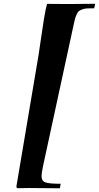

<svg xmlns="http://www.w3.org/2000/svg" viewBox="-20 -890 535 1038"><path d="M212.9 6.8Q204.6 46.9 204.6 62Q204.6 88.4 225.3 95.9Q246.1 103.5 308.1 103.5L303.7 127.9L136.7 126.5L75.7 127.4Q68.8 127.4 68.8 117.7V117.2L189 -595.7Q190.9 -606.9 199.7 -668.9Q208.5 -731 217.8 -788.3Q227.1 -845.7 234.4 -869.1L350.6 -868.2L494.6 -869.6L489.3 -845.2Q465.3 -845.2 451.2 -844.5Q437 -843.8 424.6 -839.1Q412.1 -834.5 406.2 -829.8Q400.4 -825.2 394.3 -811.8Q388.2 -798.3 385 -786.1Q381.8 -773.9 376.5 -748.5Z"/></svg>

Font: QumpellkaNo12
Style: Regular
Weight: 500
Designer: gluk (gluksza@wp.pl)
Foundry: gluk (gluksza@wp.pl)
Version: Version 00.480